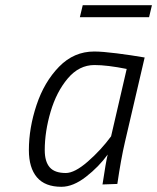

<svg xmlns="http://www.w3.org/2000/svg" viewBox="-20 -708 604 738"><path d="M91 -131Q91 -216 120.5 -304.5Q150 -393 207 -451.5Q264 -510 342 -510Q373 -510 428.5 -503Q484 -496 536 -487L460 -161Q445 -97 431 -1L374 1Q387 -86 394 -114Q360 -67 310.5 -28.5Q261 10 216 10Q153 10 122 -26.5Q91 -63 91 -131ZM407 -184 467 -443Q392 -458 343 -458Q284 -458 240.5 -406.5Q197 -355 174.5 -278.5Q152 -202 152 -131Q152 -87 171 -65Q190 -43 233 -43Q267 -43 317.5 -87Q368 -131 407 -184ZM298 -688H564L553 -642H287Z"/></svg>

Font: Cairo Light
Style: Italic
Weight: 300
Italic angle: -13°
Designer: Mohamed Gaber, Accademia di Belle Arti di Urbino and others
Foundry: Kief Type Foundry, Accademia di Belle Arti di Urbino and others
Version: Version 3.011